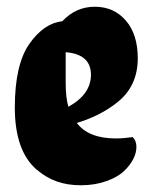

<svg xmlns="http://www.w3.org/2000/svg" viewBox="-20 -550 445 570"><path d="M87 -48Q24 -104 24 -231Q24 -358 67 -419.5Q110 -481 165 -487Q205 -530 261.5 -530Q318 -530 353.5 -489Q389 -448 389 -377Q389 -294 328 -246Q278 -206 208 -185Q243 -139 324 -139Q347 -139 374 -143Q385 -132 385 -114Q385 -96 375.5 -77.5Q366 -59 347.5 -41.5Q329 -24 295 -12Q261 0 220.5 0Q180 0 148 -11.5Q116 -23 87 -48ZM175 -395V-305Q175 -260 183 -233Q250 -270 250 -328Q250 -389 175 -395Z"/></svg>

Font: Chela One Cyrilic
Style: Regular
Weight: 400
Designer: Miguel Hernandez
Foundry: LatinoType
Version: Version 1.001